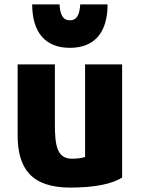

<svg xmlns="http://www.w3.org/2000/svg" viewBox="-20 -830 639 871"><path d="M297 -613C185 -613 126 -684 126 -810H250C253 -765 264 -738 297 -738C330 -738 341 -765 344 -810H468C468 -684 410 -613 297 -613ZM534 -25C490 5 406 21 299 21C121 21 60 -67 60 -217V-538H229V-267C229 -172 238 -110 306 -110C331 -110 352 -113 366 -118V-538H534Z"/></svg>

Font: Repo ExtraBold
Style: Bold
Weight: 700
Designer: Stefan Peev
Foundry: Context Ltd
Version: Version 1.502